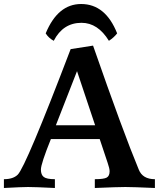

<svg xmlns="http://www.w3.org/2000/svg" viewBox="-41 -938 793 958"><path d="M731.9 0Q623.5 -4.9 584.5 -4.9Q544.9 -4.9 432.1 0V-43.9Q477.1 -43.9 491.5 -52Q505.9 -60.1 505.9 -83.5Q505.9 -97.2 496.1 -125.5L456.5 -244.1H212.9Q163.1 -120.6 163.1 -91.8Q163.1 -65.9 177.5 -54.9Q191.9 -43.9 232.9 -43.9V0Q135.3 -4.9 99.1 -4.9Q67.4 -4.9 -21.5 0V-43.9Q24.4 -43.9 47.4 -66.4Q87.9 -106.4 311.5 -692.9L423.3 -710.4Q574.7 -275.9 651.4 -91.8Q670.4 -43.9 731.9 -43.9ZM433.6 -313 343.3 -583 237.8 -313ZM363.8 -918Q485.4 -918 543.5 -771.5Q527.3 -750.5 502.4 -734.4Q447.3 -824.2 365.7 -824.2Q273.4 -824.2 227.1 -734.4Q201.7 -748 187 -771.5Q247.6 -918 363.8 -918Z"/></svg>

Font: Kelvinch
Style: Bold
Weight: 700
Designer: Paul James Miller
Foundry: High-Logic / Made with FontCreator
Version: Version 3.501;March 28, 2021;FontCreator 13.0.0.2683 64-bit